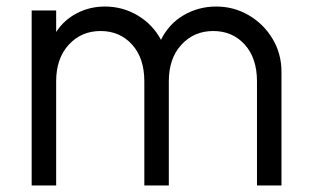

<svg xmlns="http://www.w3.org/2000/svg" viewBox="-20 -568 948 588"><path d="M77 -536H152V-470Q176 -507 215.5 -527.5Q255 -548 301 -548Q356 -548 402 -520.5Q448 -493 473 -446Q497 -495 542.5 -521.5Q588 -548 642 -548Q696 -548 741.5 -521.5Q787 -495 814.5 -449.5Q842 -404 842 -348V0H767V-319Q767 -390 729.5 -431.5Q692 -473 633 -473Q574 -473 535.5 -431Q497 -389 497 -319V0H422V-319Q422 -390 384.5 -431.5Q347 -473 288 -473Q229 -473 190.5 -431Q152 -389 152 -319V0H77Z"/></svg>

Font: Evergrow Sans 
Style: Regular
Weight: 400
Foundry: 10Web
Version: Version 1.000